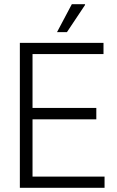

<svg xmlns="http://www.w3.org/2000/svg" viewBox="-20 -889 552 909"><path d="M74 0V-686H470V-633H134V-378H436V-324H134V-53H475V0ZM250 -737 320 -869H382L383 -866L297 -737Z"/></svg>

Font: Archivo Condensed ExtraLight
Style: Regular
Weight: 250
Width: 3
Designer: Hector Gatti
Foundry: Omnibus-Type
Version: Version 2.001